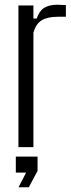

<svg xmlns="http://www.w3.org/2000/svg" viewBox="-20 -623 302 813"><path d="M58 0V-600H121.5V-544.5H135.5Q146 -576.5 167 -589.8Q188 -603 224.5 -603Q232.5 -603 241.5 -602.2Q250.5 -601.5 259 -601.5V-552H225Q181 -552 156.5 -537Q132 -522 121.5 -484.5V0ZM58.5 170 90.5 108H47V40H139V100.5L102 170Z"/></svg>

Font: Big Shoulders Text Thin Light
Style: Regular
Weight: 300
Version: Version 2.002